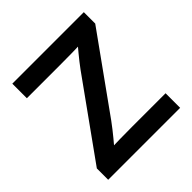

<svg xmlns="http://www.w3.org/2000/svg" viewBox="-191 -878 1029 1029"><g transform="rotate(-45 323.5 -364.0)"><path d="M51.8 0V-85.9L364.7 -522.5Q390.6 -557.6 420.2 -593.3Q449.7 -628.9 480 -664.6L491.7 -621.6Q444.8 -618.7 397.9 -617.9Q351.1 -617.2 304.2 -617.2H52.7V-727.5H594.7V-641.1L287.1 -211.9Q259.8 -174.8 229 -137.5Q198.2 -100.1 166.5 -63L154.8 -106Q202.6 -108.9 250.5 -109.6Q298.3 -110.4 346.2 -110.4H597.2V0Z"/></g></svg>

Font: Inter 18pt SemiBold
Style: Regular
Weight: 600
Designer: Rasmus Andersson
Foundry: rsms
Version: Version 4.001;git-66647c0bb